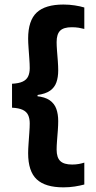

<svg xmlns="http://www.w3.org/2000/svg" viewBox="-20 -697 422 846"><path d="M351.5 -664V-569.5Q340.5 -572.5 326.8 -574.8Q313 -577 296 -577Q260.5 -577 245 -561.8Q229.5 -546.5 229.5 -511.5Q229.5 -496 231.2 -473.5Q233 -451 234.8 -427.8Q236.5 -404.5 236.5 -386.5Q236.5 -357 228.5 -334.2Q220.5 -311.5 200.8 -297.5Q181 -283.5 145.5 -278.5V-263L139.5 -273.5Q178 -270 199 -255.2Q220 -240.5 228.2 -217.2Q236.5 -194 236.5 -163.5Q236.5 -146 234.8 -122.2Q233 -98.5 231.2 -76Q229.5 -53.5 229.5 -38Q229.5 -3 245.5 12.5Q261.5 28 298 28Q314 28 327.5 25.5Q341 23 351.5 19.5V116Q333 121 309.2 124.8Q285.5 128.5 259.5 128.5Q179.5 128.5 141.8 93.2Q104 58 104 -22Q104 -39.5 105.8 -63.8Q107.5 -88 109.2 -112.2Q111 -136.5 111 -153Q111 -175 104 -190Q97 -205 80 -213Q63 -221 33 -222.5V-328Q63 -329.5 80 -337.5Q97 -345.5 104 -360.5Q111 -375.5 111 -397Q111 -414 109.2 -438Q107.5 -462 105.8 -486Q104 -510 104 -527Q104 -606.5 141.8 -641.8Q179.5 -677 259.5 -677Q285.5 -677 309.5 -673.2Q333.5 -669.5 351.5 -664Z"/></svg>

Font: Anek Gujarati SemiExpanded SemiBold
Style: Regular
Weight: 600
Width: 6
Designer: Mrunmayee Ghaisas (Gujarati), Yesha Goshar (Latin)
Foundry: Ek Type
Version: Version 1.003